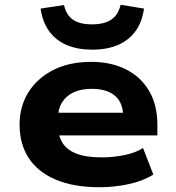

<svg xmlns="http://www.w3.org/2000/svg" viewBox="-20 -773 735 804"><path d="M397 11Q288 11 213 -21Q138 -53 100 -111.5Q62 -170 62 -251Q62 -326 98 -385Q134 -444 201.5 -479Q269 -514 362 -514Q444 -514 506.5 -483Q569 -452 604 -393Q639 -334 639 -250V-206H197V-301H512L496 -282Q496 -343 461.5 -372Q427 -401 364 -401Q320 -401 288.5 -386.5Q257 -372 239.5 -343.5Q222 -315 222 -272V-255Q222 -207 241 -176Q260 -145 300.5 -129.5Q341 -114 407 -114Q455 -114 501 -123.5Q547 -133 579 -153L622 -42Q579 -15 519 -2Q459 11 397 11ZM366 -565Q306 -565 260.5 -584Q215 -603 186.5 -641.5Q158 -680 150 -737L248 -752Q257 -711 285 -691Q313 -671 365 -671Q416 -671 445.5 -690.5Q475 -710 485 -753L583 -737Q575 -680 547 -642Q519 -604 473.5 -584.5Q428 -565 366 -565Z"/></svg>

Font: Nunito Sans 7pt SemiExpanded ExtraBold
Style: Regular
Weight: 800
Width: 6
Designer: Vernon Adams
Foundry: Vernon Adams
Version: Version 3.101;gftools[0.9.27]